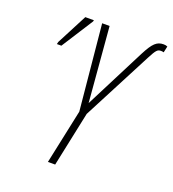

<svg xmlns="http://www.w3.org/2000/svg" viewBox="-132 -821 829 921"><g transform="rotate(20 283.0 -360.0)"><path d="M217 0H254L313 -280L497 -634C520 -678 527 -686 544 -686C548 -686 553 -686 559 -684L566 -716C559 -719 554 -720 546 -720C512 -720 493 -702 462 -642L304 -332L272 -714H234L276 -278ZM64 -546H87L190 -707L192 -714H148L67 -558Z"/></g></svg>

Font: Noto Sans ExtraCondensed ExtraLight
Style: Italic
Weight: 200
Width: 2
Italic angle: -12°
Designer: Monotype Design Team
Foundry: Monotype Imaging Inc.
Version: Version 2.013